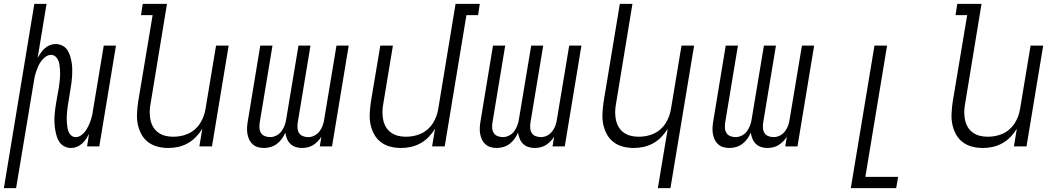

<svg xmlns="http://www.w3.org/2000/svg" viewBox="-40 -755 5460 990"><path d="M-20 215 137 -735H200L154 -456Q161 -469 170 -482Q179 -495 190.5 -505.5Q202 -516 216.5 -522Q231 -528 246 -528Q264 -528 280 -520.5Q296 -513 305.5 -499.5Q315 -486 320.5 -469.5Q326 -453 329 -435.5Q332 -418 332.5 -400.5Q333 -383 332 -365Q331 -347 328.5 -328.5Q326 -310 323 -292L311 -219Q309 -206 307.5 -193.5Q306 -181 305 -169Q304 -157 304 -144.5Q304 -132 305 -120Q306 -108 308 -96Q310 -84 314.5 -73.5Q319 -63 328.5 -55.5Q338 -48 351 -48Q365 -48 378.5 -57.5Q392 -67 401 -80Q410 -93 416.5 -107Q423 -121 428 -135.5Q433 -150 436 -165Q439 -180 441 -195L495 -520H558L472 0H409L419 -64Q412 -51 403.5 -38Q395 -25 383 -14.5Q371 -4 356.5 2Q342 8 327 8Q309 8 293.5 0.5Q278 -7 268 -20.5Q258 -34 253 -50.5Q248 -67 245 -84.5Q242 -102 241 -119.5Q240 -137 241 -155Q242 -173 244.5 -191.5Q247 -210 250 -228L263 -301Q265 -314 266.5 -326.5Q268 -339 269 -351Q270 -363 270 -375.5Q270 -388 269 -400Q268 -412 266 -424Q264 -436 259 -446.5Q254 -457 245 -464.5Q236 -472 223 -472Q209 -472 195.5 -462.5Q182 -453 172.5 -440Q163 -427 157 -413Q151 -399 146 -384.5Q141 -370 138 -355Q135 -340 133 -325L43 215Z M828 8Q799 8 772 1Q745 -6 723.5 -22.5Q702 -39 689 -63Q676 -87 670.5 -114Q665 -141 666.5 -170Q668 -199 672 -228L747 -677H687L696 -735H821L736 -218Q732 -197 732 -176.5Q732 -156 736 -136.5Q740 -117 750 -100Q760 -83 776 -71.5Q792 -60 811.5 -55Q831 -50 852 -50Q872 -50 891.5 -53.5Q911 -57 930 -65.5Q949 -74 965 -88Q981 -102 992 -119.5Q1003 -137 1010 -156Q1017 -175 1020 -195L1074 -520H1139L1053 0H988L1003 -91Q989 -68 970 -48.5Q951 -29 927.5 -16Q904 -3 878.5 2.5Q853 8 828 8Z M1321 8Q1304 8 1289 3.5Q1274 -1 1262.5 -11.5Q1251 -22 1244.5 -36.5Q1238 -51 1235.5 -66.5Q1233 -82 1234 -98.5Q1235 -115 1238 -132L1302 -520H1365L1299 -122Q1297 -108 1298 -94Q1299 -80 1306 -69Q1313 -58 1326 -53Q1339 -48 1353 -48Q1369 -48 1385 -56Q1401 -64 1411.5 -78.5Q1422 -93 1428 -109.5Q1434 -126 1436 -142L1499 -520H1561L1495 -122Q1493 -108 1494 -94Q1495 -80 1502 -69Q1509 -58 1522 -53Q1535 -48 1549 -48Q1566 -48 1581.5 -56Q1597 -64 1608 -78.5Q1619 -93 1624.5 -109.5Q1630 -126 1632 -142L1695 -520H1758L1672 0H1609L1617 -50Q1609 -37 1598 -26Q1587 -15 1574.5 -7Q1562 1 1546.5 4.5Q1531 8 1517 8Q1500 8 1484.5 3Q1469 -2 1457.5 -13Q1446 -24 1440 -39Q1434 -54 1431 -71Q1424 -54 1413 -39Q1402 -24 1387.5 -13Q1373 -2 1355.5 3Q1338 8 1321 8Z M2028 8Q1999 8 1972 1Q1945 -6 1923.5 -22.5Q1902 -39 1889 -63Q1876 -87 1870.5 -114Q1865 -141 1866.5 -170Q1868 -199 1872 -228L1921 -520H1986L1936 -218Q1932 -197 1932 -176.5Q1932 -156 1936 -136.5Q1940 -117 1950 -100Q1960 -83 1976 -71.5Q1992 -60 2011.5 -55Q2031 -50 2052 -50Q2072 -50 2091.5 -53.5Q2111 -57 2130 -65.5Q2149 -74 2165 -88Q2181 -102 2192 -119.5Q2203 -137 2210 -156Q2217 -175 2220 -195L2309 -735H2434L2425 -677H2365L2253 0H2188L2203 -91Q2189 -68 2170 -48.5Q2151 -29 2127.5 -16Q2104 -3 2078.5 2.5Q2053 8 2028 8Z M2521 8Q2504 8 2489 3.5Q2474 -1 2462.5 -11.5Q2451 -22 2444.5 -36.5Q2438 -51 2435.5 -66.5Q2433 -82 2434 -98.5Q2435 -115 2438 -132L2502 -520H2565L2499 -122Q2497 -108 2498 -94Q2499 -80 2506 -69Q2513 -58 2526 -53Q2539 -48 2553 -48Q2569 -48 2585 -56Q2601 -64 2611.5 -78.5Q2622 -93 2628 -109.5Q2634 -126 2636 -142L2699 -520H2761L2695 -122Q2693 -108 2694 -94Q2695 -80 2702 -69Q2709 -58 2722 -53Q2735 -48 2749 -48Q2766 -48 2781.5 -56Q2797 -64 2808 -78.5Q2819 -93 2824.5 -109.5Q2830 -126 2832 -142L2895 -520H2958L2872 0H2809L2817 -50Q2809 -37 2798 -26Q2787 -15 2774.5 -7Q2762 1 2746.5 4.5Q2731 8 2717 8Q2700 8 2684.5 3Q2669 -2 2657.5 -13Q2646 -24 2640 -39Q2634 -54 2631 -71Q2624 -54 2613 -39Q2602 -24 2587.5 -13Q2573 -2 2555.5 3Q2538 8 2521 8Z M3352 215 3403 -91Q3389 -68 3370 -48.5Q3351 -29 3327.5 -16Q3304 -3 3278.5 2.5Q3253 8 3228 8Q3199 8 3172 1Q3145 -6 3123.5 -22.5Q3102 -39 3089 -63Q3076 -87 3070.5 -114Q3065 -141 3066.5 -170Q3068 -199 3072 -228L3156 -735H3221L3136 -218Q3132 -197 3132 -176.5Q3132 -156 3136 -136.5Q3140 -117 3150 -100Q3160 -83 3176 -71.5Q3192 -60 3211.5 -55Q3231 -50 3252 -50Q3272 -50 3291.5 -53.5Q3311 -57 3330 -65.5Q3349 -74 3365 -88Q3381 -102 3392 -119.5Q3403 -137 3410 -156Q3417 -175 3420 -195L3474 -520H3539L3417 215Z M3721 8Q3704 8 3689 3.5Q3674 -1 3662.5 -11.5Q3651 -22 3644.5 -36.5Q3638 -51 3635.5 -66.5Q3633 -82 3634 -98.5Q3635 -115 3638 -132L3702 -520H3765L3699 -122Q3697 -108 3698 -94Q3699 -80 3706 -69Q3713 -58 3726 -53Q3739 -48 3753 -48Q3769 -48 3785 -56Q3801 -64 3811.5 -78.5Q3822 -93 3828 -109.5Q3834 -126 3836 -142L3899 -520H3961L3895 -122Q3893 -108 3894 -94Q3895 -80 3902 -69Q3909 -58 3922 -53Q3935 -48 3949 -48Q3966 -48 3981.5 -56Q3997 -64 4008 -78.5Q4019 -93 4024.5 -109.5Q4030 -126 4032 -142L4095 -520H4158L4072 0H4009L4017 -50Q4009 -37 3998 -26Q3987 -15 3974.5 -7Q3962 1 3946.5 4.5Q3931 8 3917 8Q3900 8 3884.5 3Q3869 -2 3857.5 -13Q3846 -24 3840 -39Q3834 -54 3831 -71Q3824 -54 3813 -39Q3802 -24 3787.5 -13Q3773 -2 3755.5 3Q3738 8 3721 8Z M4347 215 4469 -520H4534L4422 157H4591L4581 215Z M5028 8Q4999 8 4972 1Q4945 -6 4923.5 -22.5Q4902 -39 4889 -63Q4876 -87 4870.5 -114Q4865 -141 4866.5 -170Q4868 -199 4872 -228L4947 -677H4887L4896 -735H5021L4936 -218Q4932 -197 4932 -176.5Q4932 -156 4936 -136.5Q4940 -117 4950 -100Q4960 -83 4976 -71.5Q4992 -60 5011.5 -55Q5031 -50 5052 -50Q5072 -50 5091.5 -53.5Q5111 -57 5130 -65.5Q5149 -74 5165 -88Q5181 -102 5192 -119.5Q5203 -137 5210 -156Q5217 -175 5220 -195L5274 -520H5339L5253 0H5188L5203 -91Q5189 -68 5170 -48.5Q5151 -29 5127.5 -16Q5104 -3 5078.5 2.5Q5053 8 5028 8Z"/></svg>

Font: Iosevka Light Extended Oblique
Style: Regular
Weight: 300
Width: 7
Italic angle: -9°
Monospace: yes
Designer: Belleve Invis
Foundry: Belleve Invis
Version: Version 32.5.0; ttfautohint (v1.8.4)